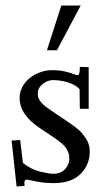

<svg xmlns="http://www.w3.org/2000/svg" viewBox="-20 -650 387 695"><path d="M149.9 -468 201.9 -629.9H272L186 -468ZM68.1 12.9 69.1 22.9 40 24.9 22 -141.1 53 -143.1 63 -60.1Q93 -36.6 125.1 -28.8Q157.2 -21 172.4 -21Q187.5 -21 199 -26.1Q210.4 -31.2 217.3 -39.8Q231 -57.4 231 -73Q231 -88.6 227.1 -98.6Q223.1 -108.6 217.7 -116.1Q212.2 -123.5 202.1 -132.3Q187.7 -144.3 162.1 -160.9L126 -185.1Q51 -233.9 51 -295.9Q51 -322.5 67 -345.6Q83 -368.7 111.2 -382.3Q139.4 -396 167.2 -396Q195.1 -396 214.5 -391.5Q233.9 -387 245.4 -382.4Q256.8 -377.9 261.2 -377.9Q269 -377.9 269 -408L301 -407V-256.1H269L268.1 -326.9Q251.2 -347.2 207.5 -356.4Q191.4 -360.1 171.9 -360.1Q152.3 -360.1 134.6 -345.9Q116.9 -331.8 116.9 -312Q116.9 -297.1 121.6 -290.4Q126.2 -283.7 127.6 -281.2Q128.9 -278.8 133.4 -274.7Q137.9 -270.5 139.5 -268.9Q141.1 -267.3 147.1 -262.9Q153.1 -258.5 154.8 -257.3Q160.2 -252.9 172.1 -245.1L217 -215.1Q263.2 -184.1 274.5 -170.5Q285.9 -157 292.5 -146.5Q304.9 -126.5 304.9 -102.1Q304.9 -77.6 296.6 -57.5Q288.3 -37.4 272.7 -21.5Q238.8 12.9 175 12.9Q141.1 12.9 110 6.5Q78.9 0 76.9 0Q68.1 0 68.1 12.9Z"/></svg>

Font: Linden Hill
Style: Regular
Weight: 400
Version: Version 1.202